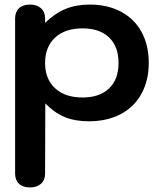

<svg xmlns="http://www.w3.org/2000/svg" viewBox="-20 -520 706 839"><path d="M46 239V-440Q46 -468 63 -484Q80 -500 111 -500Q141 -500 159 -484Q177 -468 177 -440V-420Q220 -462 266.5 -481Q313 -500 372 -500Q450 -500 508.5 -469Q567 -438 598.5 -380.5Q630 -323 630 -245Q630 -168 598 -110Q566 -52 507 -21Q448 10 368 10Q308 10 263 -8.5Q218 -27 178 -68L177 239Q177 267 159 283Q141 299 111 299Q80 299 63 283Q46 267 46 239ZM498 -245Q498 -317 456.5 -356.5Q415 -396 341 -396Q264 -396 220.5 -355.5Q177 -315 177 -245Q177 -175 220.5 -134.5Q264 -94 341 -94Q415 -94 456.5 -133.5Q498 -173 498 -245Z"/></svg>

Font: Kodchasan
Style: Bold
Weight: 700
Designer: Katatrad Aksorn Co.,Ltd.
Foundry: Cadson Demak Co.,Ltd.
Version: Version 1.000; ttfautohint (v1.6)